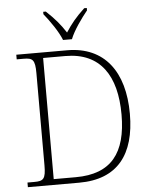

<svg xmlns="http://www.w3.org/2000/svg" viewBox="-61 -981 810 1031"><g transform="rotate(-5 344.0 -465.5)"><path d="M304 -771H352C369 -816 415 -880 446 -918V-931H432C385 -887 359 -855 329 -809C299 -855 272 -887 225 -931H211V-918C242 -880 287 -816 304 -771ZM47 0H324C531 0 627 -126 627 -345C627 -572 522 -714 321 -714H47V-689H84C133 -689 146 -679 146 -606V-109C146 -35 133 -25 84 -25H47ZM308 -31H189V-684H309C498 -684 582 -553 582 -345C582 -138 500 -31 308 -31Z"/></g></svg>

Font: Noto Serif Georgian ExtraLight
Style: Regular
Weight: 200
Designer: Monotype Design Team, Akaki Razmadze
Foundry: Google LLC
Version: Version 2.003